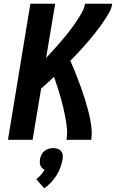

<svg xmlns="http://www.w3.org/2000/svg" viewBox="-20 -755 640 1037"><path d="M23 0 144 -735H278L229 -442Q245 -459 260.5 -476Q276 -493 291 -510Q306 -527 320.5 -544.5Q335 -562 349.5 -580Q364 -598 377 -616.5Q390 -635 402.5 -654.5Q415 -674 425.5 -693.5Q436 -713 439 -735H586Q583 -712 571.5 -691Q560 -670 547 -650Q534 -630 519.5 -610.5Q505 -591 490 -572Q475 -553 459 -534.5Q443 -516 427 -498Q411 -480 394 -462Q377 -444 360 -427Q371 -402 381.5 -376.5Q392 -351 401.5 -325.5Q411 -300 420.5 -274Q430 -248 438 -221.5Q446 -195 453.5 -168Q461 -141 466.5 -113.5Q472 -86 474.5 -57.5Q477 -29 473 0H339Q344 -30 341.5 -59.5Q339 -89 333.5 -118Q328 -147 321.5 -175Q315 -203 307 -230.5Q299 -258 290 -285.5Q281 -313 272 -340Q254 -324 236.5 -307.5Q219 -291 202 -276L156 0ZM219 262 176 213Q189 203 200.5 190Q212 177 221 162Q214 159 208 153Q202 147 198.5 139.5Q195 132 195 123Q195 114 196 105Q198 93 204 81Q210 69 220 60.5Q230 52 242.5 48.5Q255 45 267 45Q280 45 291 48.5Q302 52 309.5 60.5Q317 69 318.5 81Q320 93 318 105Q314 128 306 150Q298 172 285 192.5Q272 213 255.5 230.5Q239 248 219 262Z"/></svg>

Font: Iosevka Curly XBdExObl
Style: Regular
Weight: 800
Width: 7
Italic angle: -9°
Monospace: yes
Designer: Belleve Invis
Foundry: Belleve Invis
Version: Version 11.1.0; ttfautohint (v1.8.3)